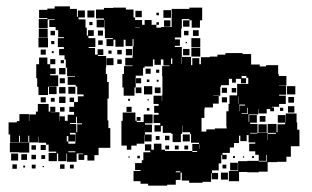

<svg xmlns="http://www.w3.org/2000/svg" viewBox="-20 -555 983 604"><path d="M72 -75H40V-76H11V-106H40V-107H12V-132H7V-170H33V-174H41V-196H71V-174H72V-195H93V-204H99V-228H133V-204H138V-219H154V-203H139V-202H167V-175H168V-189H184V-175H193V-194H213V-203H198V-219H213V-234H199V-248H213V-234H225V-252H243V-258H223V-283H218V-288H193V-314H216V-316H191V-342H187V-368H183V-381H166V-401H181V-407H162V-435H181V-438H163V-460H155V-470H135V-492H152V-494H130V-467H102V-495H129V-528H152V-535H200V-527H222V-502H225V-522H247V-500H227V-494H249V-468H227H253V-443H257V-460H275V-442H258V-435H280V-407H259V-404H279V-383H287V-400H305V-382H288V-379H314V-343H313V-322H317V-297H322V-245H318V-219V-189V-176H321V-152H327V-90H290V-67H277V-50H255V-67H245V-52H227V-70H242V-72H221V-46H191V-72H189V-48H163V-72H159V-48H133V-74H157V-78H133V-100H125V-106H101V-125H100V-107H72ZM403 -254H369V-280H365V-322H370V-347H397V-349H374V-373H397V-380H398V-409H400V-432H377H397V-410H375V-430H369V-408H343V-430H337V-410H315V-432H335V-435H310V-464H309V-492H308V-469H284V-493H307V-497H282V-525H307V-530H336V-531H376V-525H400V-500H405V-492H427V-477H435V-492H457V-477H472V-485H480V-477H472V-468H487V-470H520V-495V-527H552H576V-531H616V-491H609V-468H583V-491H576V-471H556V-491H576V-495H552V-465H525H550V-437H530V-431H546V-411H530V-407H552V-376H581V-350H585V-372H607V-353H612V-375H640V-353V-377H664V-383H689V-388H743V-385H770V-352H797V-346H817V-350H855V-322H857V-316H881V-286H858V-285H880V-257H858V-254H879V-228H858V-219H835V-217H842V-205H830V-212H819V-198H793V-212H792V-195H762V-172H764V-193H788V-169H767V-165H790V-137H822V-165H850V-139H853V-164H877V-169H854V-193H878V-170H879V-198H913V-170H915V-147H922V-95H895V-62H881V-46H852V-45H822V-15H794V-13H758V-14H732V15H700V-17H729V-48H758V-49H794V-47H820V-68H818V-49H794V-68H783V-79H764V-103H783V-107H762V-130H756V-111H736V-128H732V-105H716V-91H703V-74H680V-68H693V-54H679V-67H676V-41H668V-19H647V-11H666V9H646V-10H644V17H617V20H575V13H552V-12H548V11H533V26H506V29H446V23H422V15H400V-17H422V-20H405V-42H426V-51H431V-76H453V-81H436V-101H456V-84H464V-103H488V-84H499V-80H517H547H585V-102H606V-106H581V-133H578V-139H554V-160H553V-134H549V-108H523V-134H519V-137H492V-159H486V-141H466V-161H484V-168H463V-194H479V-200H465V-222H479V-228H463V-254H489V-238H490V-257H491V-286H507H491V-315H490V-347H513V-349H494V-368H486V-351H466V-368H461V-346H435V-342H430V-317H407V-280H425V-262H407V-280H403ZM129 -498H103V-524H129ZM518 -499H494V-523H518ZM277 -500H255V-522H277ZM426 -501H406V-521H426ZM480 -507H472V-515H480ZM516 -471H496V-491H516ZM271 -476H261V-486H271ZM405 -469H420V-470H405ZM130 -437H102V-465H130ZM605 -442H587V-460H605ZM304 -443H288V-459H304ZM573 -444H559V-458H573ZM153 -444H139V-458H153ZM131 -406H101V-436H131ZM610 -407H582V-435H610ZM303 -414H289V-428H303ZM151 -416H141V-426H151ZM568 -419H564V-423H568ZM610 -377H582V-405H610ZM576 -381H556V-401H576ZM396 -381H376V-401H396ZM124 -383H108V-399H124ZM363 -384H349V-398H363ZM331 -386H321V-396H331ZM149 -388H143V-394H149ZM551 -354V-375H550V-354ZM131 -256H101V-282H97V-309H94V-353H103V-374H129V-353H138V-340H155V-322H138V-318H163V-284H135V-283H158V-259H134V-282H131ZM337 -350H315V-372H337ZM522 -354V-371H518V-354ZM154 -353H138V-369H154ZM363 -354H349V-368H363ZM181 -356H171V-366H181ZM402 -322V-342V-322ZM186 -321H166V-341H186ZM454 -323H438V-339H454ZM481 -326H471V-336H481ZM614 -163V-141H629V-148H656V-151H693V-157H692V-205H699V-228H702V-255H726V-291H761V-310H755V-316H740V-309H754V-293H738V-307H700V-287H675V-282H673V-254H651V-253H668V-229H650V-217H624V-213H623V-184H614ZM424 -293H408V-309H424ZM184 -293H168V-309H184ZM722 -295H710V-307H722ZM450 -297H442V-305H450ZM479 -298H473V-304H479ZM909 -258H883V-284H909ZM459 -258H433V-284H459ZM217 -260H195V-282H217ZM186 -261H166V-281H186ZM485 -262H467V-280H485ZM694 -263H678V-279H694ZM723 -264H709V-278H723ZM731 -228V-251H730V-228ZM186 -231H166V-251H186ZM905 -232H887V-250H905ZM124 -233H108V-249H124ZM694 -233H678V-249H694ZM152 -235H140V-247H152ZM389 -238H383V-244H389ZM448 -239H444V-243H448ZM734 -223H751V-226H733V-205H734ZM906 -201H886V-221H906ZM394 -203H378V-219H394ZM183 -204H169V-218H183ZM758 -199H740V-197H760V-216H758ZM871 -206H861V-216H871ZM450 -207H442V-215H450ZM393 -84H379V-97H362V-145V-175H366V-201H406V-175H410V-171H432V-195H460V-167H436V-163H458V-139H436V-132H457V-110H435V-131H434V-103H410V-97H393ZM815 -172H797V-190H815ZM219 -168H200V-165H220V-139H223V-164H238V-167H222V-188H219ZM422 -175H410V-187H422ZM819 -138H793V-164H819ZM217 -132V-110H218V-137H200V-132ZM767 -135H790V-137H767ZM823 -134H848V-137H822V-114H823ZM577 -110H555V-132H577ZM69 -108H43V-128H40V-107H72V-128H69ZM513 -114H499V-128H513ZM482 -115H470V-127H482ZM195 -110V-127H190V-110ZM195 -103H217V-110H195ZM608 -87V-101H607V-87ZM124 -83H108V-99H124ZM93 -84H79V-98H93ZM572 -85H560V-97H572ZM512 -85H500V-97H512ZM542 -85H530V-97H542ZM585 -77H600V-80H585ZM195 -76H217V-79H195ZM37 -50H15V-72H37ZM65 -52H47V-70H65ZM93 -54H79V-68H93ZM122 -55H110V-67H122ZM420 -57H412V-65H420ZM779 -58H773V-64H779ZM719 -58H713V-64H719ZM388 -59H384V-63H388ZM748 -59H744V-63H748ZM728 -19H704V-43H728ZM183 -24H169V-38H183ZM33 -24H19V-38H33ZM92 -25H80V-37H92ZM212 -25H200V-37H212ZM692 -25H680V-37H692ZM59 -28H53V-34H59ZM118 -29H114V-33H118ZM533 -13H547V-16H533ZM697 10H675V-12H697Z"/></svg>

Font: Rubik Storm
Style: Regular
Weight: 400
Designer: Hubert and Fischer, NaN
Foundry: Hubert and Fischer, NaN
Version: Version 2.201